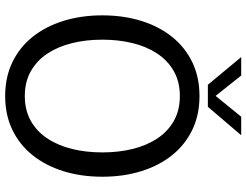

<svg xmlns="http://www.w3.org/2000/svg" viewBox="-125 -816 953 743"><g transform="rotate(90 351.5 -444.5)"><path d="M351.7 12Q278.9 12 221.2 -15.7Q163.5 -43.3 122.9 -93.8Q82.4 -144.3 60.9 -213.2Q39.4 -282.1 39.4 -364Q39.4 -445.9 60.9 -514.8Q82.4 -583.7 122.9 -634.2Q163.5 -684.7 221.2 -712.3Q278.9 -740 351.7 -740Q424.4 -740 482.1 -712.3Q539.8 -684.7 580.4 -634.2Q620.9 -583.7 642.4 -514.8Q663.9 -445.9 663.9 -364Q663.9 -282.1 642.4 -213.2Q620.9 -144.3 580.4 -93.8Q539.8 -43.3 482.1 -15.7Q424.4 12 351.7 12ZM351.7 -64Q406.7 -64 447.9 -87.3Q489.1 -110.6 516.2 -151.9Q543.4 -193.3 556.6 -247.4Q569.8 -301.6 569.8 -364Q569.8 -426.4 556.6 -480.6Q543.4 -534.7 516.2 -576.1Q489.1 -617.4 447.9 -640.7Q406.7 -664 351.7 -664Q296.7 -664 255.5 -640.7Q214.3 -617.4 187.1 -576.1Q159.9 -534.7 146.7 -480.6Q133.5 -426.4 133.5 -364Q133.5 -301.6 146.7 -247.4Q159.9 -193.3 187.1 -151.9Q214.3 -110.6 255.5 -87.3Q296.7 -64 351.7 -64ZM308 -772.4 200.9 -901.4H272.3L351.1 -802.3L431.7 -901.4H503.4L393.3 -772.4Z"/></g></svg>

Font: Murecho Thin
Style: Regular
Weight: 100
Designer: Neil Summerour
Foundry: Positype
Version: Version 1.010